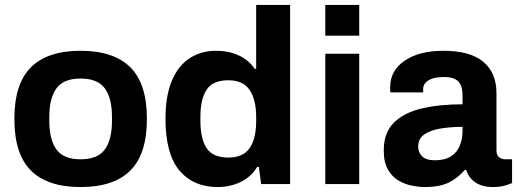

<svg xmlns="http://www.w3.org/2000/svg" viewBox="-20 -743 2096 775"><path d="M305 12Q172 12 105 -54.5Q38 -121 38 -263Q38 -405 105 -471.5Q172 -538 305 -538Q439 -538 506 -471.5Q573 -405 573 -263Q573 -121 506 -54.5Q439 12 305 12ZM305 -100Q374 -100 403 -139.5Q432 -179 432 -255V-271Q432 -347 403 -386.5Q374 -426 305 -426Q237 -426 208 -386.5Q179 -347 179 -271V-255Q179 -179 208 -139.5Q237 -100 305 -100Z M858 12Q761 12 704.5 -54.5Q648 -121 648 -264Q648 -358 674.5 -419Q701 -480 747 -509Q793 -538 851 -538Q904 -538 944.5 -519Q985 -500 1008 -465H1014V-723H1151V0H1034L1025 -69H1018Q993 -28 950.5 -8Q908 12 858 12ZM902 -107Q961 -107 987.5 -145Q1014 -183 1014 -254V-270Q1014 -341 987.5 -380Q961 -419 902 -419Q839 -419 814 -381Q789 -343 789 -272V-254Q789 -183 814 -145Q839 -107 902 -107Z M1293 0V-526H1430V0ZM1293 -599V-723H1430V-599Z M1692 12Q1671 12 1643 6.5Q1615 1 1589 -14Q1563 -29 1546 -58.5Q1529 -88 1529 -136Q1529 -207 1569.5 -247.5Q1610 -288 1681.5 -305Q1753 -322 1847 -322V-359Q1847 -379 1841.5 -395.5Q1836 -412 1820 -422Q1804 -432 1773 -432Q1740 -432 1721.5 -424.5Q1703 -417 1695.5 -406.5Q1688 -396 1688 -385V-370H1556Q1555 -374 1555 -379.5Q1555 -385 1555 -392Q1555 -458 1613.5 -498Q1672 -538 1769 -538Q1879 -538 1931.5 -493Q1984 -448 1984 -367V-135Q1984 -116 1995 -108Q2006 -100 2019 -100H2047V-4Q2036 1 2016.5 6.5Q1997 12 1968 12Q1928 12 1900 -6Q1872 -24 1862 -57H1856Q1830 -26 1793 -7Q1756 12 1692 12ZM1735 -96Q1776 -96 1800.5 -112Q1825 -128 1836 -155Q1847 -182 1847 -215V-231Q1801 -231 1760 -224.5Q1719 -218 1693.5 -201Q1668 -184 1668 -151Q1668 -128 1684 -112Q1700 -96 1735 -96Z"/></svg>

Font: Archivo VF Beta
Style: Regular
Weight: 400
Designer: Hector Gatti
Foundry: Omnibus-Type
Version: Version 1.002